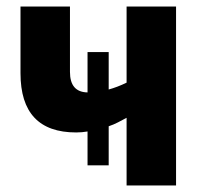

<svg xmlns="http://www.w3.org/2000/svg" viewBox="-20 -570 620 590"><path d="M521 -550V0H369V-208Q356 -201 342.5 -194Q329 -187 314 -182V-62H249V-166Q232 -163 214 -163Q43 -163 43 -345V-550H195V-349Q195 -287 249 -286V-410H314V-295Q340 -302 369 -316V-550Z"/></svg>

Font: Noto Sans Condensed ExtraBold
Style: Regular
Weight: 800
Width: 3
Designer: Monotype Design Team
Foundry: Monotype Imaging Inc.
Version: Version 2.013; ttfautohint (v1.8.4.7-5d5b)